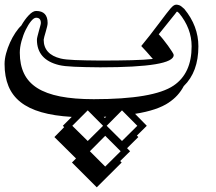

<svg xmlns="http://www.w3.org/2000/svg" viewBox="-76 -444 935 832"><path d="M378.4 67.4 384.3 61.5Q381.3 62 378.7 62Q376 62 373.5 62ZM783.7 -243.2Q783.7 -132.3 720.2 -70.8Q697.3 -27.3 655.8 0H656.2Q606 34.2 509.3 49.3L560.1 101.1L517.1 143.6L523.4 149.9L474.6 198.2L487.8 211.4L444.8 253.9L451.2 260.3L343.3 367.7L235.8 260.3L253.4 242.7L159.7 149.9L202.1 106.9L196.3 101.1L234.9 62.5Q158.2 58.1 103.3 42.2Q48.3 26.4 12.9 -1.7Q-22.5 -29.8 -39.3 -70.8Q-56.2 -111.8 -56.2 -166.5Q-56.2 -188.5 -49.6 -212.6Q-43 -236.8 -32.7 -259.5Q-22.5 -282.2 -9.5 -301.8Q3.4 -321.3 16.1 -333Q31.7 -360.4 49.1 -378.4Q66.4 -396.5 80.6 -396.5Q130.4 -396.5 130.4 -344.2Q130.4 -337.9 127.9 -327.9Q125.5 -317.9 122.1 -306.2Q118.7 -294.9 116 -284.9Q113.3 -274.9 113.3 -272Q113.3 -208.5 187 -190.4Q207 -185.5 249.3 -183.8Q291.5 -182.1 358.4 -181.6Q437 -181.6 493.7 -183.1Q550.3 -184.6 586.4 -188.5Q573.7 -203.1 559.8 -219Q545.9 -234.9 536.1 -244.6L574.2 -292Q598.6 -323.2 615.2 -345.7Q631.8 -368.2 643.6 -383.3Q655.3 -398.4 662.8 -407.2Q670.4 -416 676.3 -419.9Q682.1 -423.8 687.7 -423.8Q693.4 -423.8 700.7 -421.4Q705.1 -419.9 710.4 -415.8Q715.8 -411.6 722.7 -405.3Q783.7 -331.1 783.7 -243.2ZM379.9 144.5 313.5 211.4 379.9 277.8 446.8 211.4ZM304.2 34.2 237.3 101.1 304.2 167 370.6 101.1ZM452.6 34.2 386.2 101.1 452.6 167 519 101.1ZM754.4 -243.2Q754.4 -320.8 700.2 -386.7Q693.4 -393.6 691.4 -393.6Q690.4 -394 688.5 -391.4Q686.5 -388.7 683.6 -384.8L611.8 -295.4Q619.1 -288.1 630.4 -274.2Q641.6 -260.3 651.9 -246.1Q662.1 -231.9 669.4 -220.5Q676.8 -209 676.8 -205.6Q676.8 -152.3 358.4 -152.3Q290 -152.8 245.8 -154.8Q201.7 -156.7 179.7 -162.1Q84 -185.5 84 -272Q84 -277.3 86.7 -287.8Q89.4 -298.3 92.5 -309.8Q95.7 -321.3 98.4 -331.1Q101.1 -340.8 101.1 -344.2Q101.1 -367.2 80.6 -367.2Q70.8 -367.2 58.6 -352.3Q46.4 -337.4 35.4 -314.9Q24.4 -292.5 17.1 -265.6Q9.8 -238.8 9.8 -215.3Q9.8 -163.6 28.1 -125.5Q46.4 -87.4 85.2 -62.7Q124 -38.1 184.8 -26.1Q245.6 -14.2 330.1 -14.2Q589.4 -14.2 676.3 -73.2Q754.4 -126 754.4 -243.2Z"/></svg>

Font: XB Kayhan Sayeh
Style: Regular
Weight: 700
Designer: Behnam
Foundry: Irmug
Version: Version 7.300 2009